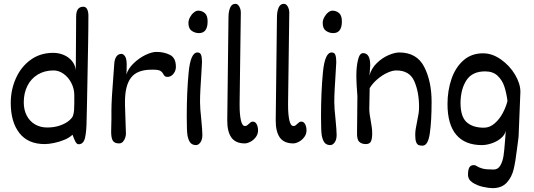

<svg xmlns="http://www.w3.org/2000/svg" viewBox="-20 -746 2786 1002"><path d="M375.5 -380.4 376.5 -520.5 377.4 -659.7Q377.4 -710.9 414.6 -710.9Q428.7 -710.9 435.1 -697.3Q441.4 -683.6 441.4 -664.6L440.9 -592.3L439.9 -518.6L434.1 -208.5L432.1 -124Q431.6 -59.1 423.6 -26.1Q415.5 6.8 390.6 6.8Q380.9 6.8 374 -5.9Q367.2 -18.6 358.4 -43Q342.3 -27.3 315.9 -16.4Q289.6 -5.4 261.7 0.2Q233.9 5.9 213.4 5.9Q126 5.9 81.1 -51.8Q36.1 -109.4 36.1 -208.5Q36.1 -276.9 62.7 -336.9Q89.4 -397 139.6 -433.6Q189.9 -470.2 257.8 -470.2Q287.1 -470.2 313.2 -459Q339.4 -447.8 356 -427.2Q372.6 -406.7 375.5 -380.4ZM361.3 -143.1Q365.2 -155.8 366.5 -170.4Q367.7 -185.1 367.7 -204.6V-221.7V-249.5Q367.7 -282.7 352.5 -312.5Q337.4 -342.3 312.3 -360.4Q287.1 -378.4 259.8 -378.4Q212.4 -378.4 177 -356.9Q141.6 -335.4 122.8 -297.6Q104 -259.8 104 -211.4Q104 -171.9 119.9 -142.1Q135.7 -112.3 163.6 -96.4Q191.4 -80.6 225.6 -80.6Q263.7 -80.6 293.2 -91.1Q322.8 -101.6 340.1 -116.2Q357.4 -130.9 361.3 -143.1Z M632.3 -215.3V-198.2L637.2 -47.9Q637.2 -39.6 633.5 -27.6Q629.9 -15.6 621.8 -6.6Q613.8 2.4 601.1 2.4Q577.6 2.4 568.8 -11.7Q560.1 -25.9 560.1 -58.1Q560.1 -79.6 561 -103Q561.5 -110.8 561.5 -123.5V-152.8V-169.4Q561.5 -196.8 564.2 -244.6Q566.9 -292.5 576.2 -412.1Q577.6 -436.5 587.2 -450.7Q596.7 -464.8 614.3 -464.8Q624 -464.8 632.6 -451.9Q641.1 -439 641.1 -410.6Q641.1 -367.2 639.6 -357.4Q649.4 -388.7 677.5 -415.8Q705.6 -442.9 738.8 -459Q772 -475.1 796.4 -475.1Q836.4 -475.1 867.2 -459.5Q897.9 -443.8 897.9 -397.5Q897.9 -382.8 891.6 -370.6Q885.3 -358.4 875.2 -351.6Q865.2 -344.7 854.5 -344.7Q845.2 -344.7 840.8 -348.1Q836.4 -351.6 832.5 -358.9Q826.7 -370.1 816.7 -376.2Q806.6 -382.3 781.7 -382.3H770.5Q696.3 -382.3 664.3 -341.3Q632.3 -300.3 632.3 -215.3Z M1018.1 -573.2Q998 -573.2 980.7 -585Q963.4 -596.7 963.4 -626Q963.4 -640.6 971.4 -655.8Q979.5 -670.9 991.5 -680.7Q1003.4 -690.4 1014.2 -690.4Q1034.2 -690.4 1048.8 -677.7Q1063.5 -665 1063.5 -634.3Q1063.5 -573.2 1018.1 -573.2ZM1002.9 11.2Q984.9 11.2 974.4 -0.2Q963.9 -11.7 958.5 -38.6Q954.6 -62 954.6 -138.7Q954.6 -265.6 964.6 -368.9Q974.6 -472.2 1010.3 -472.2Q1024.9 -472.2 1029.5 -459.2Q1034.2 -446.3 1034.2 -421.9L1030.3 -353.5Q1027.8 -318.8 1025.9 -280.8Q1023.9 -242.7 1023.9 -212.9Q1023.9 -181.2 1030.3 -124Q1036.1 -64.5 1036.1 -41.5Q1036.1 -17.1 1025.9 -2.9Q1015.6 11.2 1002.9 11.2Z M1326.7 -65.4Q1326.7 -46.4 1315.2 -30.8Q1303.7 -15.1 1287.1 -6.3Q1270.5 2.4 1257.3 2.4Q1209.5 2.4 1187.5 -28.3Q1165.5 -59.1 1166 -118.7L1172.4 -654.3Q1172.4 -686.5 1181.2 -706.3Q1189.9 -726.1 1208.5 -726.1Q1220.7 -726.1 1228.8 -711.7Q1236.8 -697.3 1236.8 -680.7L1230.5 -211.4V-194.8Q1230.5 -148.9 1237.1 -118.7Q1243.7 -88.4 1258.3 -88.4Q1264.6 -88.4 1269 -91.3Q1273.4 -94.2 1279.3 -100.1Q1285.2 -106 1289.3 -108.6Q1293.5 -111.3 1299.3 -111.3Q1312.5 -111.3 1319.6 -97.7Q1326.7 -84 1326.7 -65.4Z M1579.6 -65.4Q1579.6 -46.4 1568.1 -30.8Q1556.6 -15.1 1540 -6.3Q1523.4 2.4 1510.3 2.4Q1462.4 2.4 1440.4 -28.3Q1418.5 -59.1 1418.9 -118.7L1425.3 -654.3Q1425.3 -686.5 1434.1 -706.3Q1442.9 -726.1 1461.4 -726.1Q1473.6 -726.1 1481.7 -711.7Q1489.7 -697.3 1489.7 -680.7L1483.4 -211.4V-194.8Q1483.4 -148.9 1490 -118.7Q1496.6 -88.4 1511.2 -88.4Q1517.6 -88.4 1522 -91.3Q1526.4 -94.2 1532.2 -100.1Q1538.1 -106 1542.2 -108.6Q1546.4 -111.3 1552.2 -111.3Q1565.4 -111.3 1572.5 -97.7Q1579.6 -84 1579.6 -65.4Z M1718.8 -573.2Q1698.7 -573.2 1681.4 -585Q1664.1 -596.7 1664.1 -626Q1664.1 -640.6 1672.1 -655.8Q1680.2 -670.9 1692.1 -680.7Q1704.1 -690.4 1714.8 -690.4Q1734.9 -690.4 1749.5 -677.7Q1764.2 -665 1764.2 -634.3Q1764.2 -573.2 1718.8 -573.2ZM1703.6 11.2Q1685.5 11.2 1675 -0.2Q1664.6 -11.7 1659.2 -38.6Q1655.3 -62 1655.3 -138.7Q1655.3 -265.6 1665.3 -368.9Q1675.3 -472.2 1710.9 -472.2Q1725.6 -472.2 1730.2 -459.2Q1734.9 -446.3 1734.9 -421.9L1731 -353.5Q1728.5 -318.8 1726.6 -280.8Q1724.6 -242.7 1724.6 -212.9Q1724.6 -181.2 1731 -124Q1736.8 -64.5 1736.8 -41.5Q1736.8 -17.1 1726.6 -2.9Q1716.3 11.2 1703.6 11.2Z M2048.3 -378.4Q2027.8 -378.4 2001.2 -366.2Q1974.6 -354 1949.7 -332.8Q1924.8 -311.5 1909.2 -286.1Q1909.2 -269.5 1908.2 -230.5Q1907.2 -193.4 1907.2 -179.2Q1907.2 -164.1 1909.2 -149.7Q1911.1 -135.3 1915 -114.3Q1918 -98.6 1920.2 -81.8Q1922.4 -64.9 1922.4 -50.3Q1922.4 -22.5 1916 -8.3Q1909.7 5.9 1888.7 5.9Q1867.7 5.9 1855 -5.9Q1842.3 -17.6 1843.3 -53.2L1845.2 -244.6Q1839.8 -314 1839.8 -339.8V-354.5Q1839.8 -397.5 1848.1 -433.1Q1856.4 -468.8 1875 -468.8Q1912.1 -468.8 1912.1 -404.8Q1912.1 -394.5 1909.2 -364.3L1907.7 -351.6Q1918.5 -389.6 1946.8 -417Q1975.1 -444.3 2007.8 -458.3Q2040.5 -472.2 2063.5 -472.2Q2155.3 -472.2 2193.8 -397Q2232.4 -321.8 2232.4 -214.4Q2232.4 -114.7 2223.1 -50.3Q2213.9 14.2 2185.1 14.2Q2172.4 14.2 2164.6 11Q2156.7 7.8 2151.9 -4.2Q2147 -16.1 2147 -41Q2147 -57.1 2149.4 -72.8Q2151.9 -88.4 2156.7 -111.8Q2162.1 -138.7 2164.6 -154.3Q2167 -169.9 2167 -187.5Q2167 -265.1 2142.3 -321.8Q2117.7 -378.4 2048.3 -378.4Z M2615.7 -12.7Q2617.7 -46.9 2619.6 -63Q2614.3 -41 2593.5 -23.9Q2572.8 -6.8 2545.4 2.2Q2518.1 11.2 2494.6 11.2Q2406.7 11.2 2361.1 -42.7Q2315.4 -96.7 2315.4 -203.1Q2315.4 -272.5 2335.9 -333Q2356.4 -393.6 2398.2 -430.7Q2439.9 -467.8 2501 -467.8Q2548.8 -467.8 2594.2 -435.8Q2639.6 -403.8 2667.7 -356.7Q2695.8 -309.6 2695.8 -267.1L2686.5 -36.1L2686 -29.3Q2683.6 -16.1 2678.2 30.8Q2670.4 96.7 2660.6 137.5Q2650.9 178.2 2624.8 207Q2598.6 235.8 2550.3 235.8Q2531.2 235.8 2501 229.2Q2470.7 222.7 2446.5 207Q2422.4 191.4 2422.4 165.5Q2422.4 141.1 2429 128.4Q2435.5 115.7 2453.1 115.7Q2457.5 115.7 2461.2 117.2Q2464.8 118.7 2468.3 121.1Q2480.5 128.9 2498.5 133.8Q2516.6 138.7 2556.2 138.7Q2579.1 138.7 2591.3 117.4Q2603.5 96.2 2607.9 66.4Q2612.3 36.6 2615.7 -12.7ZM2628.4 -218.8Q2623 -261.2 2612.1 -294.4Q2601.1 -327.6 2576.9 -350.6Q2552.7 -373.5 2511.7 -373.5Q2444.8 -373.5 2414.6 -327.6Q2384.3 -281.7 2383.3 -209.5Q2383.3 -137.7 2415 -108.6Q2446.8 -79.6 2505.4 -79.6Q2535.6 -79.6 2561 -101.6Q2586.4 -123.5 2603.5 -155.5Q2620.6 -187.5 2628.4 -218.8Z"/></svg>

Font: Dekko
Style: Regular
Weight: 400
Designer: Multiple
Foundry: Sorkin Type
Version: Version 2.001